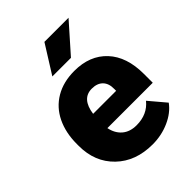

<svg xmlns="http://www.w3.org/2000/svg" viewBox="-217 -859 979 979"><g transform="rotate(-45 272.0 -370.0)"><path d="M301.8 9.8Q180.2 9.8 105 -62.7Q29.8 -135.3 29.8 -251.5V-265.1Q29.8 -346.2 59.8 -408.2Q89.8 -470.2 147.5 -504.2Q205.1 -538.1 284.2 -538.1Q395.5 -538.1 460 -469Q524.4 -399.9 524.4 -276.4V-212.4H197.3Q206.1 -168 235.8 -142.6Q265.6 -117.2 313 -117.2Q391.1 -117.2 435.1 -171.9L510.3 -83Q479.5 -40.5 423.1 -15.4Q366.7 9.8 301.8 9.8ZM283.2 -411.1Q210.9 -411.1 197.3 -315.4H363.3V-328.1Q364.3 -367.7 343.3 -389.4Q322.3 -411.1 283.2 -411.1ZM281.2 -750.5H455.1L319.3 -597.2H185.1Z"/></g></svg>

Font: Sadagaat-English
Style: Regular
Weight: 900
Designer: Ahmed alsheikh
Foundry: Ahmed alsheikh Design
Version: Version 2.137;January 17, 2018;FontCreator 11.0.0.2408 64-bi